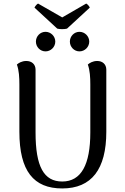

<svg xmlns="http://www.w3.org/2000/svg" viewBox="-20 -1047 701 1080"><path d="M357 -886 485 -1004C484 -1010 472 -1024 465 -1027L330 -949L194 -1027C187 -1024 176 -1010 174 -1004L302 -886C314 -882 345 -882 357 -886ZM236 -758C266 -758 291 -783 291 -813C291 -843 266 -868 236 -868C206 -868 182 -843 182 -813C182 -783 206 -758 236 -758ZM427 -758C457 -758 482 -783 482 -813C482 -843 457 -868 427 -868C397 -868 373 -843 373 -813C373 -783 397 -758 427 -758ZM578 -655C578 -686 556 -704 527 -704C501 -704 483 -692 474 -684C486 -651 488 -611 488 -572V-302C488 -121 437 -26 330 -26C227 -26 180 -109 180 -302V-655C180 -686 158 -704 128 -704C102 -704 84 -692 75 -684C87 -651 89 -611 89 -572V-306C89 -85 169 13 330 13C495 13 578 -95 578 -306Z"/></svg>

Font: Arima Koshi Medium
Style: Regular
Weight: 500
Designer: Joana Correia and Natanael Gama
Foundry: NDISCOVER
Version: Version 1.019;PS 001.019;hotconv 1.0.88;makeotf.lib2.5.64775